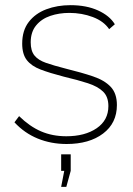

<svg xmlns="http://www.w3.org/2000/svg" viewBox="-20 -548 515 744"><path d="M238 10Q178 10 126.5 -11Q75 -32 36 -74L54 -98Q95 -58 139 -39Q183 -20 237 -20Q309 -20 354.5 -51Q400 -82 400 -137Q400 -173 379.5 -193Q359 -213 320.5 -225.5Q282 -238 227 -251Q173 -265 137.5 -278.5Q102 -292 84 -315Q66 -338 66 -379Q66 -430 91.5 -463Q117 -496 159.5 -512Q202 -528 253 -528Q315 -528 360 -507.5Q405 -487 425 -454L403 -435Q382 -466 339.5 -482Q297 -498 249 -498Q209 -498 175 -486.5Q141 -475 120 -449.5Q99 -424 99 -384Q99 -351 113.5 -333Q128 -315 158 -304.5Q188 -294 235 -282Q296 -267 340.5 -252Q385 -237 409 -211.5Q433 -186 433 -141Q433 -71 379.5 -30.5Q326 10 238 10ZM217 176 229 114H217V50H254V114L237 176Z"/></svg>

Font: Raleway ExtraLight
Style: Regular
Weight: 200
Designer: Matt McInerney, Pablo Impallari, Rodrigo Fuenzalida
Foundry: Matt McInerney, Pablo Impallari, Rodrigo Fuenzalida
Version: Version 4.026